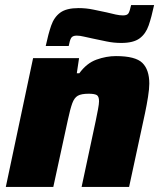

<svg xmlns="http://www.w3.org/2000/svg" viewBox="-20 -740 635 760"><path d="M3 0 111 -510H293L284 -450H294Q323 -490 362 -504Q401 -518 439 -518Q516 -518 543.5 -491Q571 -464 571 -409Q571 -389 566 -357Q561 -325 554 -292L491 0H303L359 -262Q364 -286 368 -307.5Q372 -329 372 -339Q372 -359 362.5 -364Q353 -369 331 -369Q302 -369 288 -361Q274 -353 266 -331Q258 -309 249 -267L191 0ZM161 -558Q171 -605 182.5 -638.5Q194 -672 218.5 -690Q243 -708 291 -708Q321 -708 349.5 -702Q378 -696 402 -691Q422 -686 438 -682.5Q454 -679 467 -679Q484 -679 489 -688Q494 -697 499 -720H590Q580 -673 568.5 -639.5Q557 -606 532.5 -588Q508 -570 460 -570Q430 -570 401.5 -576Q373 -582 349 -587Q329 -591 312.5 -595Q296 -599 284 -599Q267 -599 261.5 -589.5Q256 -580 252 -558Z"/></svg>

Font: Saira ExtraBold
Style: Italic
Weight: 800
Italic angle: -12°
Designer: Hector Gatti with collaboration of the Omnibus-Type team
Foundry: Omnibus-Type
Version: Version 1.100; ttfautohint (v1.8.3)